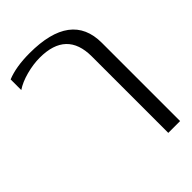

<svg xmlns="http://www.w3.org/2000/svg" viewBox="-219 -630 920 920"><g transform="rotate(-45 240.5 -170.0)"><path d="M7.8 -515.1Q68.8 -540 161.1 -540Q440.9 -540 440.9 -330.1V200.2H360.8V-317.9Q360.8 -490.2 180.2 -490.2Q135.7 -490.2 87.6 -477.3Q39.6 -464.4 7.8 -442.9Z"/></g></svg>

Font: Pfennig
Style: Medium
Weight: 500
Version: Version 20120410 ; ttfautohint (v0.8)